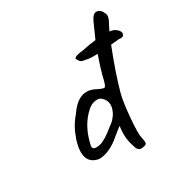

<svg xmlns="http://www.w3.org/2000/svg" viewBox="-156 -759 857 899"><g transform="rotate(-30 272.5 -310.0)"><path d="M192 -92Q222 -99 276 -144Q279 -146 288 -153Q297 -160 300 -164Q303 -168 309 -175.5Q315 -183 318 -189Q345 -242 308 -274Q298 -284 275.5 -281Q253 -278 233 -259Q173 -205 153 -109Q149 -83 192 -92ZM366 -466Q346 -466 331 -471Q310 -471 302 -485Q291 -500 299 -504Q309 -511 346 -515Q387 -524 419 -527Q437 -569 454 -605.5Q471 -642 489 -640Q511 -640 523 -610Q530 -594 516.5 -569.5Q503 -545 496 -529Q518 -528 533.5 -513.5Q549 -499 544 -485.5Q539 -472 517 -476L472 -472Q423 -348 397 -253Q386 -211 379 -129Q372 -47 378 -22.5Q384 2 381 9.5Q378 17 361 19Q336 25 327 -3Q309 -54 314 -102L316 -123L277 -92Q214 -36 156 -36Q71 -51 109 -170Q130 -232 167 -273Q232 -370 313 -323Q338 -311 345 -313Q352 -315 360 -348Q372 -399 396 -466Z"/></g></svg>

Font: Caveat
Style: Regular
Weight: 400
Designer: Pablo Impallari
Foundry: Creative Lab NY
Version: Version 1.096; ttfautohint (v1.3)